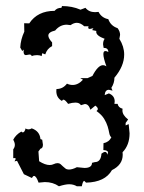

<svg xmlns="http://www.w3.org/2000/svg" viewBox="-20 -617 484 644"><path d="M254.4 7.8H237.8Q226.6 1 211.9 1Q199.2 1 177.7 7.8Q157.7 -6.3 130.4 -6.3L109.4 -4.4Q101.6 -26.9 94.2 -26.9Q90.8 -26.9 86.9 -20L60.1 -32.7L37.1 -77.6L28.8 -75.7L32.7 -84Q32.7 -86.9 28.3 -86.9L24.4 -86.4V-116.2Q29.8 -123 29.8 -131.3Q29.8 -138.7 24.4 -148.4Q33.2 -165.5 51.8 -175.8Q53.7 -172.9 56.6 -172.9Q62.5 -172.9 65.9 -186.5Q69.3 -183.1 75.7 -183.1Q81.5 -183.1 86.4 -186.5Q113.3 -177.2 115.7 -150.4L121.6 -148.4L124 -131.8Q124 -119.6 115.7 -118.2L108.9 -108.9L111.3 -76.2Q131.3 -63.5 146.5 -63.5Q154.3 -63.5 160.6 -66.7Q167 -69.8 173.3 -69.8Q179.2 -69.8 183.1 -66.4Q187 -63 190.9 -59.1Q194.8 -55.2 199.5 -51.8Q204.1 -48.3 210.9 -48.3Q222.7 -48.3 237.8 -56.2L263.2 -53.7Q288.6 -53.7 288.6 -70.8L297.9 -73.2Q318.4 -73.2 320.3 -101.6Q327.6 -107.4 332.5 -107.4Q338.4 -107.4 339.8 -98.1L342.3 -105.5Q342.3 -112.8 326.7 -113.8L327.1 -136.7Q345.2 -140.1 353.5 -156.2Q348.1 -161.1 346.4 -170.9Q344.7 -180.7 341.1 -192.9Q337.4 -205.1 329.3 -218.5Q321.3 -231.9 303.7 -244.6Q308.1 -248 308.1 -251.5Q308.1 -256.8 299.8 -262.7L283.2 -249Q277.3 -268.1 264.6 -268.1L251.5 -264.2Q246.1 -272.9 232.9 -272.9Q222.2 -272.9 208.5 -268.6Q198.2 -282.7 192.9 -282.7Q189.5 -282.7 188 -278.3Q168.9 -289.1 168.9 -311.5L169.4 -318.4Q190.9 -318.4 204.6 -336.4Q213.9 -332 223.6 -332Q242.2 -332 258.3 -349.6L249 -355H273.9L290 -362.3Q308.6 -398.4 325.7 -398.4Q331.5 -398.4 336.9 -394.5Q326.7 -422.9 326.7 -435.5Q326.7 -445.8 333.5 -445.8Q338.4 -445.8 343.3 -442.4Q343.3 -456.5 327.6 -456.5L325.7 -468.3Q325.7 -480 331.1 -486.8Q302.7 -497.1 302.7 -510.3L303.2 -513.2L289.1 -516.1L293.5 -522.5L281.7 -520Q275.9 -520 275.9 -524.4L276.9 -528.8H262.7Q250 -540.5 237.8 -540.5Q227.5 -540.5 216.8 -532.7L204.1 -534.2Q181.2 -534.2 165 -514.6Q142.1 -509.3 142.1 -497.6Q142.1 -488.8 154.8 -474.6V-462.4Q137.7 -453.6 131.8 -434.6L121.6 -438.5L119.6 -428.7Q113.3 -432.1 104.5 -432.1Q93.8 -432.1 86.4 -428.7Q85.4 -434.1 78.6 -434.1L66.9 -432.1Q59.1 -432.1 59.1 -444.3L59.6 -450.7L54.7 -445.8L47.9 -457.5Q49.3 -484.9 61.5 -510.7L61 -539.1L78.1 -538.6Q106 -580.6 163.1 -580.6Q170.9 -590.8 186 -590.8L188 -596.7Q222.2 -596.7 250 -584.5L266.6 -590.8Q278.3 -576.2 298.8 -576.2L310.5 -577.1Q320.8 -557.1 343.3 -552.7Q351.1 -530.3 374.5 -522.5Q382.8 -511.2 382.8 -500L380.4 -486.8Q396.5 -460.9 396.5 -434.1Q396.5 -395 363.8 -356.4Q363.8 -338.4 353.5 -322.3L357.4 -313L345.2 -315.9Q332.5 -315.9 331.1 -297.9L345.2 -303.7Q364.7 -295.9 364.7 -276.9L363.8 -268.6H374.5Q377 -255.9 391.1 -252.4L390.6 -246.6Q390.6 -231 409.7 -216.3L401.4 -204.6V-196.3L411.6 -200.7L414.6 -169.9Q414.6 -130.4 391.1 -106.4L391.6 -98.1Q391.6 -64 355.5 -46.4Q332.5 -5.9 268.6 -4.4L262.7 -10.3Q257.8 -10.3 254.4 7.8Z"/></svg>

Font: Truetypewriter PolyglOTT
Style: Regular
Weight: 400
Designer: Sergey Beatoff a.k.a. Sam_T
Version: Version 3.76